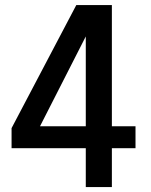

<svg xmlns="http://www.w3.org/2000/svg" viewBox="-20 -760 612 780"><path d="M328.5 0V-158H27V-239.5L290 -739.5H434.5V-247H530.5V-158H434.5V0ZM328.5 -247V-612L142.5 -247Z"/></svg>

Font: Epilogue Medium
Style: Regular
Weight: 500
Designer: Tyler Finck
Foundry: Etcetera Type Co
Version: Version 2.111; ttfautohint (v1.8.3)